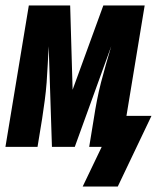

<svg xmlns="http://www.w3.org/2000/svg" viewBox="-39 -540 577 706"><path d="M394 146H265L335 0H289L306 -104Q311 -137 317.5 -170.5Q324 -204 332.5 -237Q341 -270 350.5 -303Q360 -336 370 -370L236 0H152L140 -370Q138 -336 136.5 -303Q135 -270 132.5 -237Q130 -204 125.5 -170.5Q121 -137 116 -104L99 0H-19L67 -520H219L228 -210L341 -520H493L426 -114H518Z"/></svg>

Font: Iosevka Heavy Oblique
Style: Regular
Weight: 900
Italic angle: -9°
Monospace: yes
Designer: Belleve Invis
Foundry: Belleve Invis
Version: Version 32.5.0; ttfautohint (v1.8.4)